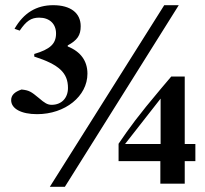

<svg xmlns="http://www.w3.org/2000/svg" viewBox="-20 -708 790 740"><path d="M733 -87V-153H692V-413H640L601 -367C510 -259 480 -217 437 -154V-87H598V0H692V-87ZM599 -153H462L599 -328ZM669 -688H613L172 12H230ZM241 -533C278 -553 291 -572 291 -607C291 -658 252 -688 185 -688C120 -688 71 -658 36 -597L56 -590C81 -627 100 -640 131 -640C171 -640 196 -616 196 -579C196 -539 173 -518 112 -500V-490C208 -459 242 -427 242 -369C242 -330 217 -304 179 -304C163 -304 152 -311 130 -330C100 -355 92 -360 63 -363C36 -354 23 -341 23 -322C23 -289 62 -268 123 -268C231 -268 317 -337 317 -424C317 -473 291 -509 241 -529Z"/></svg>

Font: STIXGeneral
Style: Bold
Weight: 700
Designer: MicroPress Inc., with final additions and corrections provided by Coen Hoffman, Elsevier (retired)
Version: Version 1.1.0